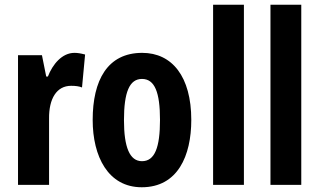

<svg xmlns="http://www.w3.org/2000/svg" viewBox="-20 -780 1347 810"><path d="M294 -557C242 -557 202 -509 182 -457H175L157 -547H56V0H187V-279C186 -364 219 -418 280 -418C299 -418 314 -416 326 -411L339 -550C320 -555 307 -557 294 -557Z M787 -274C787 -457 706 -557 580 -557C433 -557 371 -441 371 -274C371 -120 436 10 578 10C730 10 787 -123 787 -274ZM503 -273C503 -391 526 -447 579 -447C633 -447 655 -390 655 -274C655 -158 633 -100 579 -100C527 -100 503 -159 503 -273Z M1009 0V-760H879V0Z M1251 0V-760H1121V0Z"/></svg>

Font: Noto Sans Georgian ExtraCondensed Bold
Style: Regular
Weight: 700
Width: 2
Designer: Monotype Design Team, Akaki Razmadze
Foundry: Google LLC
Version: Version 2.005